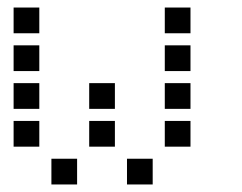

<svg xmlns="http://www.w3.org/2000/svg" viewBox="-20 -504 640 508"><path d="M17 -484Q16 -484 16 -484Q16 -484 16 -483V-417Q16 -416 16 -416Q16 -416 17 -416H83Q84 -416 84 -416Q84 -416 84 -417V-483Q84 -484 84 -484Q84 -484 83 -484ZM417 -484Q416 -484 416 -484Q416 -484 416 -483V-417Q416 -416 416 -416Q416 -416 417 -416H483Q484 -416 484 -416Q484 -416 484 -417V-483Q484 -484 484 -484Q484 -484 483 -484ZM17 -384Q16 -384 16 -384Q16 -384 16 -383V-317Q16 -316 16 -316Q16 -316 17 -316H83Q84 -316 84 -316Q84 -316 84 -317V-383Q84 -384 84 -384Q84 -384 83 -384ZM417 -384Q416 -384 416 -384Q416 -384 416 -383V-317Q416 -316 416 -316Q416 -316 417 -316H483Q484 -316 484 -316Q484 -316 484 -317V-383Q484 -384 484 -384Q484 -384 483 -384ZM17 -284Q16 -284 16 -284Q16 -284 16 -283V-217Q16 -216 16 -216Q16 -216 17 -216H83Q84 -216 84 -216Q84 -216 84 -217V-283Q84 -284 84 -284Q84 -284 83 -284ZM217 -284Q216 -284 216 -284Q216 -284 216 -283V-217Q216 -216 216 -216Q216 -216 217 -216H283Q284 -216 284 -216Q284 -216 284 -217V-283Q284 -284 284 -284Q284 -284 283 -284ZM417 -284Q416 -284 416 -284Q416 -284 416 -283V-217Q416 -216 416 -216Q416 -216 417 -216H483Q484 -216 484 -216Q484 -216 484 -217V-283Q484 -284 484 -284Q484 -284 483 -284ZM17 -184Q16 -184 16 -184Q16 -184 16 -183V-117Q16 -116 16 -116Q16 -116 17 -116H83Q84 -116 84 -116Q84 -116 84 -117V-183Q84 -184 84 -184Q84 -184 83 -184ZM217 -184Q216 -184 216 -184Q216 -184 216 -183V-117Q216 -116 216 -116Q216 -116 217 -116H283Q284 -116 284 -116Q284 -116 284 -117V-183Q284 -184 284 -184Q284 -184 283 -184ZM417 -184Q416 -184 416 -184Q416 -184 416 -183V-117Q416 -116 416 -116Q416 -116 417 -116H483Q484 -116 484 -116Q484 -116 484 -117V-183Q484 -184 484 -184Q484 -184 483 -184ZM117 -84Q116 -84 116 -84Q116 -84 116 -83V-17Q116 -16 116 -16Q116 -16 117 -16H183Q184 -16 184 -16Q184 -16 184 -17V-83Q184 -84 184 -84Q184 -84 183 -84ZM317 -84Q316 -84 316 -84Q316 -84 316 -83V-17Q316 -16 316 -16Q316 -16 317 -16H383Q384 -16 384 -16Q384 -16 384 -17V-83Q384 -84 384 -84Q384 -84 383 -84Z"/></svg>

Font: Doto Black SemiBold
Style: Regular
Weight: 600
Monospace: yes
Version: Version 1.000